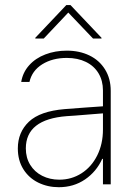

<svg xmlns="http://www.w3.org/2000/svg" viewBox="-20 -742 549 773"><path d="M240.2 -302.7Q276.9 -305.7 320.6 -308.8Q364.3 -312 394.5 -314V-377.9Q394.5 -417 376.7 -446.8Q358.9 -476.6 325.9 -492.7Q293 -508.8 249 -508.8Q191.4 -508.8 150.1 -483.2Q108.9 -457.5 98.6 -412.1H65.4Q71.8 -450.7 97.4 -479.2Q123 -507.8 162.6 -522.9Q202.1 -538.1 249 -538.1Q299.8 -538.1 339.8 -518.8Q379.9 -499.5 402.8 -462.6Q425.8 -425.8 425.8 -376V0H394.5V-102.5H391.6Q368.2 -50.8 322.3 -19.5Q276.4 11.7 216.8 11.7Q171.9 11.7 134 -6.8Q96.2 -25.4 74 -60.8Q51.8 -96.2 51.8 -144.5Q51.8 -209.5 96.4 -252Q141.1 -294.4 240.2 -302.7ZM218.8 -18.6Q268.1 -18.6 308.3 -44.4Q348.6 -70.3 371.6 -116.5Q394.5 -162.6 394.5 -220.7V-285.6L351.6 -282.2Q264.2 -274.9 249 -274.4Q84 -261.7 84 -144.5Q84 -106.9 101.6 -78.4Q119.1 -49.8 149.9 -34.2Q180.7 -18.6 218.8 -18.6ZM254.9 -691.4 156.2 -586.9H122.1V-589.8L247.1 -721.7H263.7L388.7 -589.8V-586.9H354.5Z"/></svg>

Font: Pretendard Thin
Style: Regular
Weight: 100
Designer: Base glyphs from Inter by Rasmus Andersson; Hangeul glyphs from Noto Sans CJK(Source Han Sans) by Jang Soo-young and Kan
Foundry: Kil Hyung-jin
Version: Version 1.309